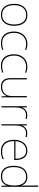

<svg xmlns="http://www.w3.org/2000/svg" viewBox="1568 -2368 810 3985"><g transform="rotate(90 1972.5 -375.0)"><path d="M515 -264Q515 -187 490.5 -124.5Q466 -62 415.5 -26Q365 10 286 10Q210 10 159.5 -26Q109 -62 84 -124Q59 -186 59 -264Q59 -390 120.5 -464Q182 -538 292 -538Q372 -538 421 -501.5Q470 -465 492.5 -403Q515 -341 515 -264ZM86 -264Q86 -191 108 -134.5Q130 -78 174.5 -46.5Q219 -15 286 -15Q356 -15 400.5 -47Q445 -79 466.5 -135.5Q488 -192 488 -264Q488 -333 468.5 -389.5Q449 -446 406 -479.5Q363 -513 292 -513Q193 -513 139.5 -447Q86 -381 86 -264Z M877 10Q793 10 739 -25.5Q685 -61 659.5 -122.5Q634 -184 634 -261Q634 -342 665.5 -404.5Q697 -467 755 -502.5Q813 -538 894 -538Q930 -538 959.5 -532Q989 -526 1017 -514L1012 -489Q982 -503 952.5 -508Q923 -513 894 -513Q822 -513 770 -481Q718 -449 689.5 -392Q661 -335 661 -261Q661 -193 683.5 -137Q706 -81 753.5 -48Q801 -15 877 -15Q913 -15 948.5 -22Q984 -29 1013 -41V-16Q988 -6 953 2Q918 10 877 10Z M1349 10Q1265 10 1211 -25.5Q1157 -61 1131.5 -122.5Q1106 -184 1106 -261Q1106 -342 1137.5 -404.5Q1169 -467 1227 -502.5Q1285 -538 1366 -538Q1402 -538 1431.5 -532Q1461 -526 1489 -514L1484 -489Q1454 -503 1424.5 -508Q1395 -513 1366 -513Q1294 -513 1242 -481Q1190 -449 1161.5 -392Q1133 -335 1133 -261Q1133 -193 1155.5 -137Q1178 -81 1225.5 -48Q1273 -15 1349 -15Q1385 -15 1420.5 -22Q1456 -29 1485 -41V-16Q1460 -6 1425 2Q1390 10 1349 10Z M2000 -528V0H1979L1975 -111H1973Q1962 -81 1938 -53Q1914 -25 1875.5 -7.5Q1837 10 1781 10Q1693 10 1647 -39Q1601 -88 1601 -182V-528H1627V-186Q1627 -98 1667 -56.5Q1707 -15 1781 -15Q1867 -15 1920.5 -66.5Q1974 -118 1974 -226V-528Z M2370 -536Q2394 -536 2413.5 -533Q2433 -530 2451 -525L2445 -501Q2426 -506 2409.5 -508.5Q2393 -511 2370 -511Q2287 -511 2248 -453Q2209 -395 2209 -297V0H2183V-528H2207L2209 -427H2211Q2225 -473 2265.5 -504.5Q2306 -536 2370 -536Z M2745 -536Q2769 -536 2788.5 -533Q2808 -530 2826 -525L2820 -501Q2801 -506 2784.5 -508.5Q2768 -511 2745 -511Q2662 -511 2623 -453Q2584 -395 2584 -297V0H2558V-528H2582L2584 -427H2586Q2600 -473 2640.5 -504.5Q2681 -536 2745 -536Z M3109 -538Q3177 -538 3219 -505Q3261 -472 3281 -416.5Q3301 -361 3301 -291V-266H2908Q2907 -145 2961 -80Q3015 -15 3118 -15Q3166 -15 3200.5 -22Q3235 -29 3281 -50V-23Q3243 -6 3204.5 2Q3166 10 3118 10Q3035 10 2982.5 -25Q2930 -60 2905.5 -121Q2881 -182 2881 -259Q2881 -334 2906 -397.5Q2931 -461 2981.5 -499.5Q3032 -538 3109 -538ZM3109 -513Q3025 -513 2971.5 -456.5Q2918 -400 2909 -291H3274Q3275 -390 3234 -451.5Q3193 -513 3109 -513Z M3645 10Q3531 10 3476 -58Q3421 -126 3421 -254Q3421 -391 3481 -464.5Q3541 -538 3653 -538Q3725 -538 3769.5 -502.5Q3814 -467 3830 -414H3832Q3831 -448 3830.5 -480Q3830 -512 3830 -543V-760H3856V0H3834L3832 -113H3830Q3812 -63 3768 -26.5Q3724 10 3645 10ZM3645 -15Q3745 -15 3787.5 -80.5Q3830 -146 3830 -263V-266Q3830 -386 3786 -449.5Q3742 -513 3653 -513Q3554 -513 3501 -448.5Q3448 -384 3448 -254Q3448 -134 3496.5 -74.5Q3545 -15 3645 -15Z"/></g></svg>

Font: Noto Sans Tamil Thin
Style: Regular
Weight: 100
Designer: Jelle Bosma - Monotype Design Team
Foundry: Monotype Imaging Inc.
Version: Version 2.004; ttfautohint (v1.8.4.7-5d5b)